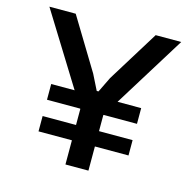

<svg xmlns="http://www.w3.org/2000/svg" viewBox="-106 -837 951 944"><g transform="rotate(15 369.5 -364.5)"><path d="M138 -284V-364H596V-284ZM138 -123V-201H596V-123ZM308 0V-282L31 -729H165L324 -467L363 -389H372L410 -467L572 -729H702L425 -282V0Z"/></g></svg>

Font: Hubot Sans Condensed ExtraLight Medium
Style: Regular
Weight: 500
Version: Version 2.000